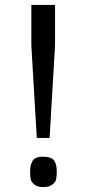

<svg xmlns="http://www.w3.org/2000/svg" viewBox="-20 -750 352 778"><path d="M110 -94Q118 -115 154 -115Q190 -115 200 -98.5Q210 -82 210 -58.5Q210 -35 207.5 -23.5Q205 -12 192 -2Q179 8 155.5 8Q132 8 119.5 -2Q107 -12 104.5 -23.5Q102 -35 102 -50.5Q102 -66 103.5 -75Q105 -84 110 -94ZM107 -730H203V-566L181 -191H129L107 -566Z"/></svg>

Font: Sintony
Style: Regular
Weight: 400
Version: Version 001.001